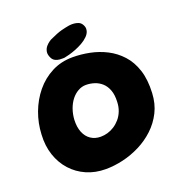

<svg xmlns="http://www.w3.org/2000/svg" viewBox="-147 -960 1028 1092"><g transform="rotate(-20 367.0 -414.0)"><path d="M308 7Q245 7 192.5 -16Q140 -39 102.5 -80.5Q65 -122 46 -178.5Q27 -235 31 -303Q34 -371 57.5 -434Q81 -497 122 -547Q163 -597 220 -626.5Q277 -656 347 -656Q398 -656 450 -645.5Q502 -635 549 -611Q596 -587 632.5 -547Q669 -507 688 -448.5Q707 -390 703 -310Q700 -246 674.5 -195.5Q649 -145 608.5 -107Q568 -69 517.5 -43.5Q467 -18 413 -5.5Q359 7 308 7ZM344 -176Q365 -176 386 -182Q407 -188 426.5 -200.5Q446 -213 462 -231.5Q478 -250 488 -275Q498 -300 499 -331Q501 -373 490 -402Q479 -431 459.5 -448.5Q440 -466 415 -474Q390 -482 364 -482Q339 -482 316 -469Q293 -456 275.5 -433.5Q258 -411 247.5 -381Q237 -351 235 -318Q233 -274 246 -242Q259 -210 284.5 -193Q310 -176 344 -176ZM304 -669Q304 -669 295 -668.5Q286 -668 273.5 -669Q261 -670 248.5 -676Q236 -682 229 -695Q217 -718 220.5 -736Q224 -754 235 -766.5Q246 -779 256 -785.5Q266 -792 266 -792Q315 -815 342.5 -822Q370 -829 389 -832Q389 -832 398 -833Q407 -834 420 -833Q433 -832 446 -827Q459 -822 467 -809Q476 -794 475.5 -781Q475 -768 470 -758.5Q465 -749 460 -743.5Q455 -738 455 -738Q439 -722 417.5 -710Q396 -698 374 -689.5Q352 -681 333.5 -676Q315 -671 304 -669Z"/></g></svg>

Font: Sour Gummy Black
Style: Regular
Weight: 900
Version: Version 1.000